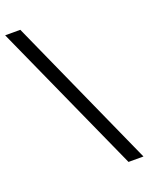

<svg xmlns="http://www.w3.org/2000/svg" viewBox="-184 -784 746 965"><g transform="rotate(-20 189.5 -302.0)"><path d="M412 103H332L-33 -707H48Z"/></g></svg>

Font: Hind Vadodara
Style: Regular
Weight: 400
Designer: Hitesh Malaviya
Foundry: Indian Type Foundry
Version: Version 0.702;PS 1.0;hotconv 1.0.81;makeotf.lib2.5.63406